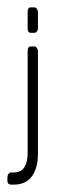

<svg xmlns="http://www.w3.org/2000/svg" viewBox="-38 -424 159 521"><path d="M56 -335H45Q37 -335 37 -347V-391Q37 -404 45 -404H56Q59 -404 62 -400Q65 -396 65 -391V-347Q65 -342 62 -338.5Q59 -335 56 -335ZM-1 77H-9Q-12 77 -15 74.5Q-18 72 -18 64V58Q-18 52 -15 48Q-12 44 -9 44H-1Q19 44 28 30Q37 16 37 -8V-284Q37 -298 45 -298H56Q59 -298 62 -294Q65 -290 65 -284V-7Q65 32 48.5 54.5Q32 77 -1 77Z"/></svg>

Font: Chathura
Style: Regular
Weight: 400
Designer: Appaji Ambarisha Darbha
Foundry: Aditya Fonts
Version: Version 1.001 2016